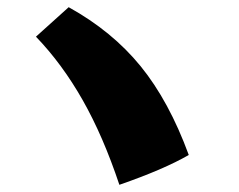

<svg xmlns="http://www.w3.org/2000/svg" viewBox="-20 -548 665 534"><path d="M80 -446 171 -528Q292 -461 371 -364Q450 -267 505 -117Q436 -77 312 -34Q267 -169 210 -269.5Q153 -370 80 -446Z"/></svg>

Font: Otomanopee One
Style: Regular
Weight: 400
Designer: Das Ende der Wildnis
Foundry: Gutenberg Labo
Version: Version 3.005